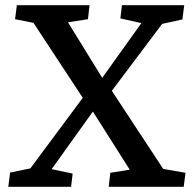

<svg xmlns="http://www.w3.org/2000/svg" viewBox="-20 -720 747 740"><path d="M12 0 19 -55 97 -71 299 -343 109 -632 38 -646 45 -700H325L319 -646L242 -634L374 -420L525 -631L444 -649L450 -700H690L683 -645L605 -628L411 -370L609 -69L695 -54L688 0H399L405 -54L480 -66L338 -290L179 -68L260 -51L254 0Z"/></svg>

Font: Literata 12pt Medium
Style: Italic
Weight: 500
Italic angle: -2°
Designer: Latin by Veronika Burian and Jose Scaglione. Greek by Irene Vlachou. Cyrillic by Vera Evstafieva
Foundry: TypeTogether
Version: Version 3.002